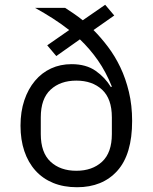

<svg xmlns="http://www.w3.org/2000/svg" viewBox="-20 -773 640 805"><path d="M459 -708 372 -647Q403 -616 432.5 -577Q462 -538 484.5 -491Q507 -444 520.5 -387.5Q534 -331 534 -266Q534 -126 472 -57Q410 12 303 12Q247 12 203 -6Q159 -24 128.5 -58Q98 -92 82 -139.5Q66 -187 66 -246Q66 -305 82 -352.5Q98 -400 126.5 -434Q155 -468 194 -486Q233 -504 280 -504Q341 -504 381 -476Q421 -448 445 -408L449 -410Q424 -472 390.5 -520Q357 -568 315 -608L216 -538L178 -583L270 -647Q237 -673 201 -696Q165 -719 127 -740H253Q270 -729 288.5 -716.5Q307 -704 327 -688L421 -753ZM300 -57Q367 -57 408 -95Q449 -133 449 -211V-281Q449 -359 408 -397Q367 -435 300 -435Q233 -435 192 -397Q151 -359 151 -281V-211Q151 -133 192 -95Q233 -57 300 -57Z"/></svg>

Font: PlemolJP35 Console
Style: Regular
Weight: 400
Version: v2.0.3; ttfautohint (v1.8.4.7-5d5b-dirty) -l 6 -r 45 -G 200 